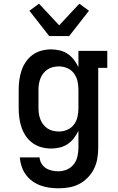

<svg xmlns="http://www.w3.org/2000/svg" viewBox="-20 -795 640 1038"><path d="M296 223Q271 223 246.5 219.5Q222 216 198.5 207.5Q175 199 154.5 184Q134 169 119.5 149Q105 129 97 105Q89 81 87 56H194Q195 74 204.5 89.5Q214 105 229 114.5Q244 124 261.5 127.5Q279 131 296 131Q320 131 342 121.5Q364 112 378.5 93.5Q393 75 398.5 51.5Q404 28 404 5V-88Q394 -67 379.5 -48Q365 -29 345.5 -16Q326 -3 303 2.5Q280 8 256 8Q230 8 204 1Q178 -6 156.5 -21.5Q135 -37 120 -59Q105 -81 96.5 -106Q88 -131 84.5 -157.5Q81 -184 81 -210V-310Q81 -336 84.5 -362.5Q88 -389 96.5 -414Q105 -439 120 -461Q135 -483 156.5 -498.5Q178 -514 204 -521Q230 -528 256 -528Q280 -528 303 -522.5Q326 -517 345.5 -504Q365 -491 379.5 -472Q394 -453 404 -432V-520H560V-428H511V5Q511 34 506 63Q501 92 488 118Q475 144 454.5 165Q434 186 408.5 199.5Q383 213 354 218Q325 223 296 223ZM299 -84Q322 -84 344 -93.5Q366 -103 380 -122Q394 -141 399 -164Q404 -187 404 -210V-310Q404 -333 399 -356Q394 -379 380 -398Q366 -417 344 -426.5Q322 -436 299 -436Q283 -436 267.5 -432.5Q252 -429 238.5 -420.5Q225 -412 215 -399.5Q205 -387 199 -372Q193 -357 190.5 -341.5Q188 -326 188 -310V-210Q188 -194 190.5 -178.5Q193 -163 199 -148Q205 -133 215 -120.5Q225 -108 238.5 -99.5Q252 -91 267.5 -87.5Q283 -84 299 -84ZM246 -600 139 -737 191 -775 300 -658 409 -775 461 -737 354 -600Z"/></svg>

Font: Iosevka Etoile Semibold
Style: Regular
Weight: 600
Designer: Belleve Invis
Foundry: Belleve Invis
Version: Version 22.1.2; ttfautohint (v1.8.4)